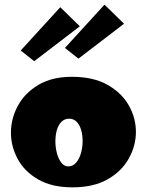

<svg xmlns="http://www.w3.org/2000/svg" viewBox="-20 -793 631 825"><path d="M291 12Q203 12 144 -22Q85 -56 56 -110Q27 -164 27 -223Q27 -283 56.5 -338Q86 -393 144.5 -428Q203 -463 289 -463Q381 -463 442 -428.5Q503 -394 533.5 -340Q564 -286 564 -226Q564 -167 533.5 -112Q503 -57 442.5 -22.5Q382 12 291 12ZM273 -78Q293 -78 307 -94Q321 -110 328 -135.5Q335 -161 335 -187Q335 -212 329 -233.5Q323 -255 310 -269Q297 -283 277 -283Q257 -283 243.5 -269Q230 -255 224 -233Q218 -211 218 -186Q218 -160 224.5 -135Q231 -110 243.5 -94Q256 -78 273 -78ZM127 -530 69 -576 239 -762 323 -680ZM317 -541 259 -587 429 -773 513 -691Z"/></svg>

Font: Marhey
Style: Bold
Weight: 700
Designer: Nur Syamsi & Bustanul Arifin
Foundry: Namelatype
Version: Version 1.000